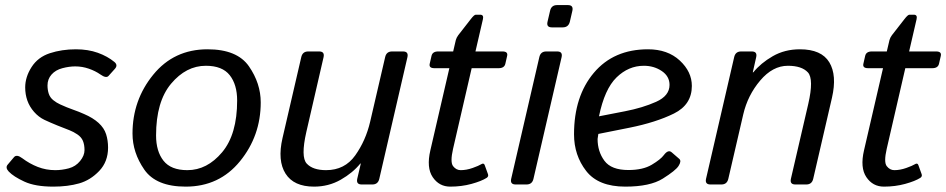

<svg xmlns="http://www.w3.org/2000/svg" viewBox="-20 -711 3647 740"><path d="M13.7 -49.8Q-0.5 -64.9 9.8 -76.7L34.2 -105.5Q44.4 -117.2 65.9 -101.1Q93.8 -80.1 125.7 -67.6Q157.7 -55.2 192.9 -55.2Q219.2 -55.2 245.4 -62.3Q271.5 -69.3 288.6 -90.3Q305.7 -111.3 305.7 -132.3Q305.7 -153.3 299.6 -168Q293.5 -182.6 278.3 -192.9Q263.2 -203.1 248 -209Q227.5 -216.8 200.9 -227.5Q174.3 -238.3 151.4 -249Q128.9 -259.8 111.3 -279.8Q93.8 -299.8 85.4 -323.5Q77.1 -347.2 77.1 -374Q77.1 -414.1 101.6 -452.4Q126 -490.7 172.1 -505.9Q218.3 -521 272.5 -521Q319.3 -521 356.9 -507.6Q394.5 -494.1 420.9 -472.2Q435.5 -460 422.9 -445.8L398.4 -418.5Q389.2 -408.2 367.2 -423.8Q347.7 -437.5 322.3 -446.3Q296.9 -455.1 270 -455.1Q246.6 -455.1 220.5 -448.2Q194.3 -441.4 178.7 -423.8Q163.1 -406.2 163.1 -381.8Q163.1 -364.3 168 -349.6Q172.9 -335 185.3 -325Q197.8 -314.9 211.9 -308.6Q237.3 -296.9 261 -288.6Q284.7 -280.3 304.2 -271.5Q338.4 -256.8 359.9 -237.3Q381.3 -217.8 388.9 -193.8Q396.5 -169.9 396.5 -142.1Q396.5 -87.9 362.5 -52.2Q328.6 -16.6 285.2 -4.2Q241.7 8.3 185.5 8.3Q115.7 8.3 74 -11Q32.2 -30.3 13.7 -49.8Z M490.7 -196.3Q490.7 -325.2 570.6 -423.1Q650.4 -521 779.8 -521Q894 -521 939.5 -455.3Q984.9 -389.6 984.9 -316.4Q984.9 -187.5 905 -89.6Q825.2 8.3 695.8 8.3Q581.5 8.3 536.1 -57.4Q490.7 -123 490.7 -196.3ZM581.5 -189Q581.5 -127.9 610.1 -91.6Q638.7 -55.2 702.1 -55.2Q778.3 -55.2 836.2 -124.3Q894 -193.4 894 -323.7Q894 -384.8 865.5 -421.1Q836.9 -457.5 773.4 -457.5Q697.3 -457.5 639.4 -388.4Q581.5 -319.3 581.5 -189Z M1068.8 -178.7 1141.1 -490.7Q1146 -512.7 1168 -512.7H1210Q1231.9 -512.7 1227.1 -490.7L1160.6 -202.1Q1138.7 -106 1162.1 -80.6Q1185.5 -55.2 1236.8 -55.2Q1308.6 -55.2 1349.1 -112.1Q1389.6 -168.9 1406.7 -242.2L1464.4 -490.7Q1469.2 -512.7 1491.2 -512.7H1533.2Q1555.2 -512.7 1550.3 -490.7L1441.9 -22Q1437 0 1415 0H1374Q1352.1 0 1356.9 -22L1370.6 -80.6H1368.7Q1339.8 -44.9 1293.2 -18.3Q1246.6 8.3 1190.4 8.3Q1112.3 8.3 1080.6 -41.7Q1048.8 -91.8 1068.8 -178.7Z M1654.3 -448.2Q1632.3 -448.2 1636.2 -465.3L1643.1 -495.6Q1647 -512.7 1668.9 -512.7H1726.6L1736.8 -556.6Q1739.3 -565.9 1746.1 -575.2L1794.4 -637.2Q1807.6 -654.3 1813.5 -654.3H1830.6Q1845.2 -654.3 1841.3 -637.2L1812.5 -512.7H1916.5Q1938.5 -512.7 1934.6 -495.6L1927.7 -465.3Q1923.8 -448.2 1901.9 -448.2H1797.9L1726.1 -137.2Q1714.4 -85.9 1726.3 -70.6Q1738.3 -55.2 1755.4 -55.2Q1777.8 -55.2 1801.8 -63.7Q1825.7 -72.3 1834 -77.6Q1844.7 -84.5 1848.1 -74.7L1860.8 -39.6Q1863.8 -30.8 1855.5 -25.4Q1835.4 -12.7 1797.1 -2.2Q1758.8 8.3 1715.3 8.3Q1672.4 8.3 1647.7 -28.3Q1623 -64.9 1638.7 -131.8L1711.9 -448.2Z M1967.3 0Q1945.3 0 1950.2 -22L2058.6 -490.7Q2063.5 -512.7 2085.4 -512.7H2127.4Q2149.4 -512.7 2144.5 -490.7L2036.1 -22Q2031.2 0 2009.3 0ZM2106.9 -605.5Q2085 -605.5 2090.3 -627.4L2100.1 -669.4Q2105 -691.4 2127 -691.4H2168.9Q2190.9 -691.4 2186 -669.4L2176.3 -627.4Q2170.9 -605.5 2148.9 -605.5Z M2192.4 -193.4Q2192.4 -339.8 2268.8 -430.4Q2345.2 -521 2477.5 -521Q2553.2 -521 2599.9 -477.8Q2646.5 -434.6 2646.5 -379.9Q2646.5 -307.6 2577.4 -273.4Q2508.3 -239.3 2406.2 -218.8L2286.1 -194.8Q2283.2 -176.3 2283.2 -175.3Q2283.2 -127 2309.6 -91.3Q2335.9 -55.7 2401.9 -55.7Q2458 -55.7 2492.2 -76.2Q2526.4 -96.7 2538.6 -113.3Q2555.7 -136.2 2569.3 -123.5L2598.1 -98.6Q2607.4 -90.3 2595.2 -71.3Q2584 -53.7 2534.7 -22.7Q2485.4 8.3 2390.1 8.3Q2286.1 8.3 2239.3 -52Q2192.4 -112.3 2192.4 -193.4ZM2288.6 -262.7 2388.7 -282.2Q2457 -295.4 2508.8 -318.6Q2560.5 -341.8 2560.5 -383.8Q2560.5 -417 2530.5 -437.3Q2500.5 -457.5 2461.4 -457.5Q2402.3 -457.5 2356.2 -412.6Q2310.1 -367.7 2288.6 -262.7Z M2718.3 0Q2696.3 0 2701.2 -22L2809.6 -490.7Q2814.5 -512.7 2836.4 -512.7H2877.4Q2899.4 -512.7 2894.5 -490.7L2881.3 -432.1H2883.3Q2912.1 -467.8 2958.3 -494.4Q3004.4 -521 3063 -521Q3146 -521 3176.3 -470.9Q3206.5 -420.9 3186.5 -334L3114.3 -22Q3109.4 0 3087.4 0H3045.4Q3023.4 0 3028.3 -22L3095.2 -310.5Q3117.2 -406.2 3093.8 -431.9Q3070.3 -457.5 3016.6 -457.5Q2958 -457.5 2909.9 -400.6Q2861.8 -343.8 2844.7 -270.5L2787.1 -22Q2782.2 0 2760.3 0Z M3325.7 -448.2Q3303.7 -448.2 3307.6 -465.3L3314.5 -495.6Q3318.4 -512.7 3340.3 -512.7H3397.9L3408.2 -556.6Q3410.6 -565.9 3417.5 -575.2L3465.8 -637.2Q3479 -654.3 3484.9 -654.3H3502Q3516.6 -654.3 3512.7 -637.2L3483.9 -512.7H3587.9Q3609.9 -512.7 3606 -495.6L3599.1 -465.3Q3595.2 -448.2 3573.2 -448.2H3469.2L3397.5 -137.2Q3385.7 -85.9 3397.7 -70.6Q3409.7 -55.2 3426.8 -55.2Q3449.2 -55.2 3473.1 -63.7Q3497.1 -72.3 3505.4 -77.6Q3516.1 -84.5 3519.5 -74.7L3532.2 -39.6Q3535.2 -30.8 3526.9 -25.4Q3506.8 -12.7 3468.5 -2.2Q3430.2 8.3 3386.7 8.3Q3343.8 8.3 3319.1 -28.3Q3294.4 -64.9 3310.1 -131.8L3383.3 -448.2Z"/></svg>

Font: Istok
Style: Italic
Weight: 500
Italic angle: -13°
Designer: Andrey V. Panov
Foundry: Andrey V. Panov
Version: Version 1.0.3